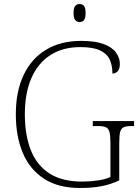

<svg xmlns="http://www.w3.org/2000/svg" viewBox="-20 -928 699 958"><path d="M379 10Q271 10 200 -36Q129 -82 94 -164.5Q59 -247 59 -358Q59 -472 98 -554Q137 -636 210 -680Q283 -724 385 -724Q456 -724 498 -708Q540 -692 559 -665.5Q578 -639 578 -609Q578 -585 567.5 -573Q557 -561 541 -561Q541 -602 527 -631.5Q513 -661 478 -677Q443 -693 381 -693Q294 -693 232 -653.5Q170 -614 137 -539Q104 -464 104 -358Q104 -255 133.5 -179.5Q163 -104 226 -63Q289 -22 390 -22Q429 -22 467.5 -27.5Q506 -33 531 -45V-215Q531 -252 526 -270Q521 -288 507.5 -293.5Q494 -299 470 -299H443V-324H649V-299H633Q610 -299 597 -293Q584 -287 579.5 -269.5Q575 -252 575 -214V-28Q533 -8 486.5 1Q440 10 379 10ZM377 -818Q364 -818 355.5 -827.5Q347 -837 347 -863Q347 -889 355.5 -898.5Q364 -908 377 -908Q391 -908 399 -898.5Q407 -889 407 -863Q407 -837 399 -827.5Q391 -818 377 -818Z"/></svg>

Font: Noto Serif Thai ExtraLight
Style: Regular
Weight: 250
Version: Version 2.001